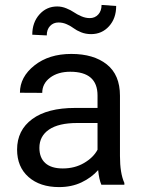

<svg xmlns="http://www.w3.org/2000/svg" viewBox="-20 -760 588 790"><path d="M223.1 9.8Q144.5 9.8 97.4 -31.7Q50.3 -73.2 50.3 -144.5Q50.3 -224.1 112.5 -270Q174.8 -315.9 289.1 -315.9H381.3V-367.2Q381.3 -464.8 269 -464.8Q218.3 -464.8 186 -440.4Q153.8 -416 153.8 -377.9L62 -378.4Q62 -443.4 121.6 -490.7Q181.2 -538.1 273.4 -538.1Q365.2 -538.1 419.4 -495.1Q473.6 -452.1 473.6 -366.2V-118.2Q473.6 -46.9 491.7 -7.3V0H397Q387.7 -21.5 383.8 -60.1Q356 -28.8 315.2 -9.5Q274.4 9.8 223.1 9.8ZM142.1 -151.9Q142.1 -110.8 166.5 -88.9Q190.9 -66.9 238.3 -66.9Q287.6 -66.9 325.9 -89.4Q364.3 -111.8 381.3 -144V-253.9H297.9Q221.2 -253.9 181.6 -226.8Q142.1 -199.7 142.1 -151.9ZM397.9 -739.7 458 -735.4Q458 -684.6 428.7 -652.1Q399.4 -619.6 355 -619.6Q332.5 -619.6 313.7 -627.2Q294.9 -634.8 283.4 -643.6Q272 -652.3 255.4 -659.9Q238.8 -667.5 220.7 -667.5Q199.7 -667.5 186 -653.1Q172.4 -638.7 172.4 -614.3L112.8 -617.2Q112.8 -667.5 142.1 -700.4Q171.4 -733.4 215.3 -733.4Q234.4 -733.4 252.9 -725.8Q271.5 -718.3 284.2 -709.5Q296.9 -700.7 314.5 -693.1Q332 -685.5 349.6 -685.5Q370.6 -685.5 384.3 -700.4Q397.9 -715.3 397.9 -739.7Z"/></svg>

Font: Bert Sans Medium
Style: Regular
Weight: 500
Designer: Christian Robertson, Adam Twardoch, & Cristiano Sobral
Foundry: Google
Version: Version 12.135;January 10, 2020;FontCreator 12.0.0.2547 64-b